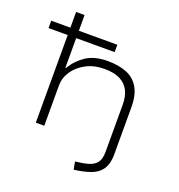

<svg xmlns="http://www.w3.org/2000/svg" viewBox="-155 -834 1070 1149"><g transform="rotate(20 379.5 -259.0)"><path d="M442 187 433 138Q482 133 516 123Q550 113 567.5 90Q585 67 585 23V-278Q585 -333 566 -369Q547 -405 509 -424Q471 -443 412 -443Q344 -443 293.5 -416Q243 -389 215 -347Q187 -305 187 -255V0H133V-558H11V-605H133V-705H187V-605H432V-558H187V-369H191Q222 -423 275 -458.5Q328 -494 413 -494Q482 -494 532.5 -474Q583 -454 611 -407.5Q639 -361 639 -281V21Q639 77 616.5 111.5Q594 146 550 162.5Q506 179 442 187Z"/></g></svg>

Font: Nunito Sans 7pt Expanded ExtraLight
Style: Regular
Weight: 250
Width: 7
Designer: Vernon Adams
Foundry: Vernon Adams
Version: Version 3.101;gftools[0.9.27]